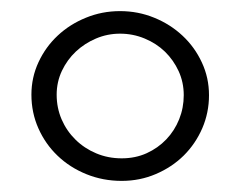

<svg xmlns="http://www.w3.org/2000/svg" viewBox="-20 -716 440 349"><path d="M359.9 -543Q359.9 -511.2 347.7 -482.9Q335.4 -454.6 314 -433.3Q292.5 -412.1 263.4 -399.7Q234.4 -387.2 201.2 -387.2Q167 -387.2 137 -399.4Q106.9 -411.6 84.7 -432.9Q62.5 -454.1 49.8 -482.7Q37.1 -511.2 37.1 -543.9Q37.1 -575.2 50 -603Q63 -630.9 85 -651.4Q106.9 -671.9 136.2 -683.8Q165.5 -695.8 198.2 -695.8Q231 -695.8 260.3 -683.8Q289.6 -671.9 311.8 -651.1Q334 -630.4 346.9 -602.5Q359.9 -574.7 359.9 -543ZM314 -543Q314 -566.4 304.7 -586.7Q295.4 -606.9 279.8 -622.1Q264.2 -637.2 242.9 -646Q221.7 -654.8 198.2 -654.8Q175.3 -654.8 154.5 -646Q133.8 -637.2 117.9 -622.3Q102.1 -607.4 92.5 -587.2Q83 -566.9 83 -543.9Q83 -520 92 -499Q101.1 -478 117.2 -462.2Q133.3 -446.3 154.8 -437.3Q176.3 -428.2 201.2 -428.2Q226.1 -428.2 246.6 -437.5Q267.1 -446.8 282.2 -462.6Q297.4 -478.5 305.7 -499.3Q314 -520 314 -543Z"/></svg>

Font: YBG Bobotsari
Style: Regular
Weight: 400
Designer: R.S. Wihananto
Foundry: R.S. Wihananto
Version: Version 2.0.1